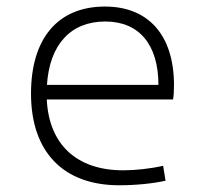

<svg xmlns="http://www.w3.org/2000/svg" viewBox="-20 -547 626 577"><path d="M338.4 9.8C388.7 9.8 440.4 4.4 477.5 -3.9L470.2 -48.8C432.1 -40 386.7 -35.2 350.1 -35.2C210 -35.2 127 -113.3 120.6 -248H500C502 -258.3 502.9 -274.4 502.9 -291C502.9 -440.4 426.8 -527.3 295.4 -527.3C154.3 -527.3 73.2 -432.1 73.2 -265.6C73.2 -90.8 169.9 9.8 338.4 9.8ZM121.1 -292C128.9 -413.1 192.4 -482.4 296.4 -482.4C397.9 -482.4 456.1 -413.1 456.1 -292Z"/></svg>

Font: Cascadia Code PL ExtraLight
Style: Regular
Weight: 200
Monospace: yes
Designer: Aaron Bell
Foundry: Saja Typeworks
Version: Version 2404.023